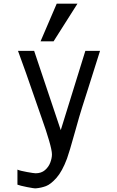

<svg xmlns="http://www.w3.org/2000/svg" viewBox="-20 -827 640 1046"><path d="M174 117Q205 117 225 99.8Q245 82.5 254 58.5Q263 34.5 263 14Q263 -7.5 247.2 -61.8Q231.5 -116 207 -184L167.5 -297.5Q146 -360 121.2 -430.5Q96.5 -501 78 -550H166L311 -118L445 -550H525L458.5 -339.5L428 -244Q414 -200.5 389.5 -112Q356.5 6.5 345 37Q319 106.5 287.8 141.8Q256.5 177 230.5 186.8Q204.5 196.5 176 199Q166 200 127.5 192.2Q89 184.5 75 179V97Q89.5 103.5 127.2 110.2Q165 117 174 117ZM201 -602 289 -807H402L272 -602Z"/></svg>

Font: JuliaMono
Style: Regular
Weight: 400
Monospace: yes
Designer: cormullion
Foundry: corm
Version: Version 0.055; ttfautohint (v1.8.4)